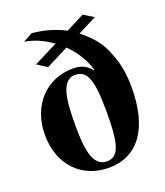

<svg xmlns="http://www.w3.org/2000/svg" viewBox="-131 -781 762 885"><g transform="rotate(-20 250.0 -338.5)"><path d="M427 -661 378 -691 288 -645C238 -671 189 -685 128 -691L82 -666C132 -657 172 -639 215 -608L98 -549L146 -518L256 -574C297 -533 323 -492 342 -435L340 -432C314 -462 291 -473 249 -473C122 -473 25 -375 25 -229C25 -80 121 14 251 14C399 14 476 -104 476 -298C476 -366 466 -419 445 -471C421 -532 396 -564 335 -614ZM329 -230C329 -69 310 -17 252 -17C180 -17 172 -120 172 -221C172 -323 179 -377 197 -408C209 -430 226 -442 250 -442C309 -442 329 -389 329 -230Z"/></g></svg>

Font: STIXGeneral
Style: Bold
Weight: 700
Designer: MicroPress Inc., with final additions and corrections provided by Coen Hoffman, Elsevier (retired)
Version: Version 1.1.0